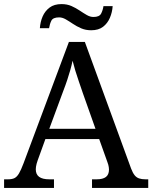

<svg xmlns="http://www.w3.org/2000/svg" viewBox="-20 -919 745 939"><path d="M0 0V-42H19Q39 -42 51 -48Q63 -54 73 -71Q83 -88 95 -120L317 -714H395L621 -95Q629 -74 638 -62.5Q647 -51 660 -46.5Q673 -42 692 -42H705V0H430V-42H453Q483 -42 498 -53.5Q513 -65 513 -90Q513 -96 512 -101.5Q511 -107 509.5 -113.5Q508 -120 505 -127L465 -239H202L164 -134Q161 -126 159 -118Q157 -110 156 -103.5Q155 -97 155 -91Q155 -66 171.5 -54Q188 -42 221 -42H244V0ZM221 -289H447L385 -464Q375 -494 365.5 -521Q356 -548 348.5 -573Q341 -598 335 -622Q330 -598 323.5 -575.5Q317 -553 309 -528.5Q301 -504 289 -473ZM426 -771Q399 -771 377 -780.5Q355 -790 336.5 -802.5Q318 -815 301.5 -824.5Q285 -834 269 -834Q239 -834 231 -817.5Q223 -801 220 -781H175Q177 -812 188.5 -838.5Q200 -865 222.5 -882Q245 -899 281 -899Q308 -899 329.5 -889.5Q351 -880 369.5 -867.5Q388 -855 404.5 -845.5Q421 -836 437 -836Q466 -836 474.5 -852.5Q483 -869 486 -889H531Q529 -859 517.5 -832Q506 -805 484 -788Q462 -771 426 -771Z"/></svg>

Font: Noto Serif Ethiopic
Style: Regular
Weight: 400
Designer: Monotype Design Team
Foundry: Monotype Imaging Inc.
Version: Version 2.102